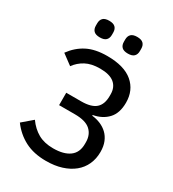

<svg xmlns="http://www.w3.org/2000/svg" viewBox="-215 -1012 1025 1140"><g transform="rotate(30 298.0 -442.5)"><path d="M282 12Q198 12 137.5 -19.5Q77 -51 35 -108L104 -167Q136 -122 178.5 -98Q221 -74 282 -74Q354 -74 393.5 -103Q433 -132 433 -191V-203Q433 -254 400 -284Q367 -314 293 -314H185V-399H287Q356 -399 387 -426.5Q418 -454 418 -511V-523Q418 -571 386 -597.5Q354 -624 288 -624Q229 -624 190 -603Q151 -582 126 -547L56 -599Q95 -653 150 -681.5Q205 -710 288 -710Q404 -710 463 -660Q522 -610 522 -525Q522 -453 485 -413.5Q448 -374 387 -363V-358Q417 -355 444.5 -343.5Q472 -332 492.5 -312.5Q513 -293 525 -264Q537 -235 537 -196Q537 -149 519.5 -110.5Q502 -72 469 -45Q436 -18 389 -3Q342 12 282 12ZM193 -783Q164 -783 151 -796Q138 -809 138 -832V-848Q138 -871 151 -884Q164 -897 193 -897Q222 -897 235 -884Q248 -871 248 -848V-832Q248 -809 235 -796Q222 -783 193 -783ZM385 -783Q356 -783 343 -796Q330 -809 330 -832V-848Q330 -871 343 -884Q356 -897 385 -897Q414 -897 427 -884Q440 -871 440 -848V-832Q440 -809 427 -796Q414 -783 385 -783Z"/></g></svg>

Font: IBM Plex Sans Text
Style: Regular
Weight: 450
Designer: Mike Abbink, Paul van der Laan, Pieter van Rosmalen
Foundry: Bold Monday
Version: Version 3.005